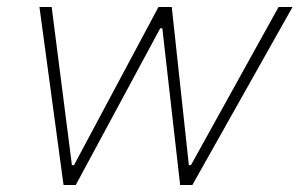

<svg xmlns="http://www.w3.org/2000/svg" viewBox="-20 -530 858 550"><path d="M162 0 93 -510H128L186 -57H192L434 -510H472L521 -57H527L778 -510H818L531 0H496L445 -449H439L197 0Z"/></svg>

Font: Saira Thin
Style: Italic
Weight: 100
Italic angle: -12°
Designer: Hector Gatti with collaboration of the Omnibus-Type team
Foundry: Omnibus-Type
Version: Version 1.101